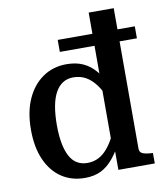

<svg xmlns="http://www.w3.org/2000/svg" viewBox="-83 -805 756 883"><g transform="rotate(-10 294.5 -363.0)"><path d="M249 -520Q293 -520 326 -505Q359 -490 385 -459Q411 -428 435 -377L412 -326Q395 -370 373.5 -398.5Q352 -427 326.5 -441Q301 -455 269 -455Q241 -455 220 -441.5Q199 -428 185 -402.5Q171 -377 164 -339Q157 -301 157 -251Q157 -203 164 -166Q171 -129 184.5 -104.5Q198 -80 218.5 -68Q239 -56 266 -56Q290 -56 310.5 -64.5Q331 -73 348.5 -90Q366 -107 382 -133Q398 -159 411 -193L431 -138Q404 -88 377.5 -55Q351 -22 319 -6Q287 10 243 10Q181 10 134.5 -21Q88 -52 62 -110.5Q36 -169 36 -251Q36 -334 63 -394Q90 -454 138 -487Q186 -520 249 -520ZM391 -736H508V-80Q508 -62 524 -56Q540 -50 567 -49H570V0H400V-110L391 -114ZM589 -637V-581H229V-637Z"/></g></svg>

Font: Roboto Serif 28pt Condensed Medium
Style: Regular
Weight: 500
Width: 3
Designer: Greg Gazdowicz
Foundry: Commercial Type
Version: Version 1.008